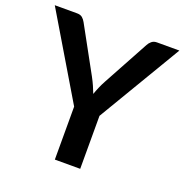

<svg xmlns="http://www.w3.org/2000/svg" viewBox="-133 -840 920 957"><g transform="rotate(20 326.5 -361.5)"><path d="M394.5 -281V0H260V-281L-3.5 -723H115Q132.5 -723 142.8 -714.5Q153 -706 160 -693L292.5 -451.5Q304 -430 312.5 -410.8Q321 -391.5 328 -373Q334.5 -392 342.8 -411.2Q351 -430.5 362.5 -451.5L494 -693Q499.5 -704 510.5 -713.5Q521.5 -723 538.5 -723H657.5Z"/></g></svg>

Font: Lato TR
Style: Bold
Weight: 700
Designer: Lukasz Dziedzic
Foundry: tyPoland Lukasz Dziedzic
Version: Version 1.104 2013